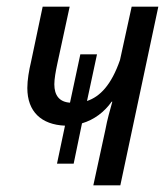

<svg xmlns="http://www.w3.org/2000/svg" viewBox="-20 -556 505 576"><path d="M296 -166 260 0H341L455 -536H375L340 -376C314 -301 280 -266 241 -253L271 -393H221L190 -248C158 -250 143 -270 143 -303C143 -319 147 -342 152 -365L189 -536H108L73 -370C67 -345 62 -316 62 -292C62 -221 104 -182 175 -179L151 -65H201L226 -186C263 -197 293 -220 315 -251H317C310 -225 302 -199 296 -166Z"/></svg>

Font: Noto Sans Condensed
Style: Italic
Weight: 400
Width: 3
Italic angle: -12°
Designer: Monotype Design Team
Foundry: Monotype Imaging Inc.
Version: Version 2.013